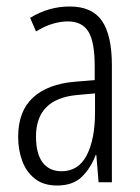

<svg xmlns="http://www.w3.org/2000/svg" viewBox="-20 -562 431 592"><path d="M195 -542Q264 -542 294.5 -497.5Q325 -453 325 -360V0H284L277 -84H275Q260 -44 232.5 -17Q205 10 156 10Q114 10 87.5 -11Q61 -32 48.5 -66Q36 -100 36 -140Q36 -219 81.5 -261Q127 -303 211 -310L272 -315V-358Q272 -433 252.5 -464.5Q233 -496 189 -496Q168 -496 143.5 -489Q119 -482 91 -465L73 -507Q130 -542 195 -542ZM217 -269Q91 -257 91 -141Q91 -88 111.5 -61Q132 -34 170 -34Q222 -34 247.5 -83.5Q273 -133 273 -216V-274Z"/></svg>

Font: Noto Sans Ethiopic ExtraCondensed Light
Style: Regular
Weight: 300
Width: 2
Designer: Monotype Design Team
Foundry: Monotype Imaging Inc.
Version: Version 2.102; ttfautohint (v1.8.4.7-5d5b)